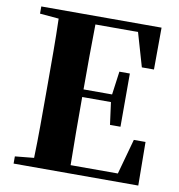

<svg xmlns="http://www.w3.org/2000/svg" viewBox="-83 -823 840 899"><g transform="rotate(10 337.0 -373.5)"><path d="M631.8 -207 633.8 0H41V-34.2L130.9 -43Q133.3 -118.7 133.5 -195.8Q133.8 -272.9 133.8 -351.1V-395Q133.8 -473.1 133.5 -550.5Q133.3 -627.9 130.9 -705.1L41 -712.9V-747.1H612.8L611.8 -547.9H554.2L507.8 -708H305.2Q303.7 -632.8 303.5 -555.7Q303.2 -478.5 303.2 -398.9H439L454.1 -509.8H503.9V-256.8H454.1L439.9 -362.8H303.2V-359.9Q303.2 -276.9 303.5 -197Q303.7 -117.2 305.2 -39.1H529.8L576.2 -207Z"/></g></svg>

Font: Source Han Serif JP Heavy
Style: Regular
Weight: 900
Designer: Ryoko NISHIZUKA  (kana & ideographs); Frank Grießhammer (Latin, Greek & Cyrillic); Wenlong ZHANG  (bopomofo); Sandoll Co
Foundry: Adobe Systems Incorporated
Version: Version 1.001;PS 1.001;hotconv 16.6.54;makeotf.lib2.5.65590